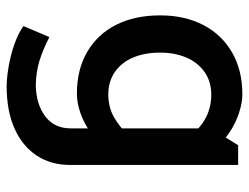

<svg xmlns="http://www.w3.org/2000/svg" viewBox="-108 -430 768 593"><g transform="rotate(90 276.5 -134.0)"><path d="M490 -485H429L377 -401V32Q377 83 339.5 111Q302 139 243 140Q202 139 168 128.5Q134 118 95 98L61 178Q79 191 104 201Q129 211 155.5 217.5Q182 224 206.5 227Q231 230 246 230Q322 230 376.5 206Q431 182 460.5 138Q490 94 490 33ZM405 -152Q372 -118 341.5 -101Q311 -84 272 -84Q232 -84 202.5 -104.5Q173 -125 158 -161Q143 -197 143 -244Q143 -289 158 -324.5Q173 -360 202.5 -381Q232 -402 273 -402Q311 -402 342.5 -386Q374 -370 407 -332L440 -409Q421 -437 391.5 -457Q362 -477 330 -487.5Q298 -498 272 -498Q197 -498 142 -466Q87 -434 57.5 -377Q28 -320 28 -244Q28 -166 57 -108.5Q86 -51 140.5 -19Q195 13 270 13Q298 13 328.5 2.5Q359 -8 388 -28Q417 -48 439 -76Z"/></g></svg>

Font: Catamaran Thin SemiBold
Style: Regular
Weight: 600
Version: Version 2.000